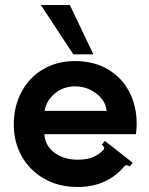

<svg xmlns="http://www.w3.org/2000/svg" viewBox="-20 -725 596 767"><path d="M526 -231Q526 -210 523 -189H157Q161 -141 199 -114Q237 -87 290 -87Q326 -87 350.5 -97Q375 -107 394 -127Q396 -131 396 -132Q396 -136 393 -140.5Q390 -145 387 -147L399 -162L510 -75L499 -60Q484 -69 478 -62Q408 22 290 22Q214 22 156 -11.5Q98 -45 66.5 -101.5Q35 -158 35 -227Q35 -300 66 -358Q97 -416 152.5 -448.5Q208 -481 279 -481Q356 -481 412 -447.5Q468 -414 497 -357Q526 -300 526 -231ZM406 -282Q402 -323 364.5 -351.5Q327 -380 280 -380Q233 -380 199 -351.5Q165 -323 158 -282ZM273 -508 143 -705H259L353 -508Z"/></svg>

Font: Aoboshi One
Style: Regular
Weight: 400
Designer: IKIMOJI
Foundry: Natsumi Matsuba
Version: Version 1.000; ttfautohint (v1.8.3)